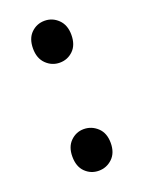

<svg xmlns="http://www.w3.org/2000/svg" viewBox="-109 -656 481 645"><g transform="rotate(-20 131.0 -334.0)"><path d="M64 -141Q64 -176 84 -195.5Q104 -215 131 -215Q159 -215 180 -195.5Q201 -176 201 -140.5Q201 -105 180.5 -85.5Q160 -66 132 -66Q104 -66 84 -85.5Q64 -105 64 -141ZM64 -527Q64 -563 84 -582.5Q104 -602 132 -602Q160 -602 180.5 -582Q201 -562 201 -527Q201 -491 181 -471.5Q161 -452 133 -452Q105 -452 84.5 -472Q64 -492 64 -527Z"/></g></svg>

Font: Myanmar Chatu
Style: Regular
Weight: 400
Designer: Danh Hong
Foundry: Google Inc.
Version: Version 2.00 November 20, 2015